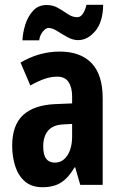

<svg xmlns="http://www.w3.org/2000/svg" viewBox="-20 -867 509 804"><path d="M230 -651Q317 -651 363.5 -602.5Q410 -554 410 -456V-93H316L295 -166H292Q268 -124 237 -103.5Q206 -83 158 -83Q112 -83 84 -107.5Q56 -132 43.5 -172Q31 -212 31 -256Q31 -343 76.5 -385Q122 -427 210 -431L282 -434V-463Q282 -501 267 -523.5Q252 -546 220 -546Q194 -546 167.5 -537Q141 -528 107 -509L66 -605Q144 -651 230 -651ZM244 -346Q202 -344 181.5 -320Q161 -296 161 -254Q161 -218 173.5 -202Q186 -186 210 -186Q242 -186 262 -216Q282 -246 282 -297V-348ZM74 -698Q75 -728 85.5 -762.5Q96 -797 118 -821.5Q140 -846 176 -846Q202 -846 223.5 -833.5Q245 -821 264 -808Q283 -795 304 -795Q318 -795 328 -811Q338 -827 342 -847H412Q411 -775 379 -737Q347 -699 307 -699Q285 -699 262.5 -711.5Q240 -724 219.5 -737Q199 -750 183 -750Q172 -750 159.5 -735Q147 -720 144 -698Z"/></svg>

Font: Noto Sans Kannada UI ExtraCondensed
Style: Bold
Weight: 700
Width: 2
Designer: Jelle Bosma - Monotype Design Team
Foundry: Monotype Imaging Inc.
Version: Version 2.005; ttfautohint (v1.8.4.7-5d5b)